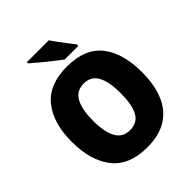

<svg xmlns="http://www.w3.org/2000/svg" viewBox="-252 -1077 1237 1237"><g transform="rotate(-45 366.0 -458.5)"><path d="M685 -358Q685 -244 651 -161.5Q617 -79 546.5 -34.5Q476 10 366 10Q204 10 125.5 -88.5Q47 -187 47 -359Q47 -530 125.5 -627.5Q204 -725 367 -725Q532 -725 608.5 -627.5Q685 -530 685 -358ZM240 -358Q240 -257 270 -202Q300 -147 366 -147Q434 -147 463 -201Q492 -255 492 -358Q492 -461 463 -516Q434 -571 367 -571Q300 -571 270 -515.5Q240 -460 240 -358ZM405 -927Q419 -906 439.5 -878Q460 -850 480.5 -824Q501 -798 514 -781V-767H390Q373 -779 348 -799Q323 -819 295.5 -841Q268 -863 244 -883.5Q220 -904 205 -917V-927Z"/></g></svg>

Font: Noto Sans Gujarati SemiCondensed Black
Style: Regular
Weight: 900
Width: 4
Designer: Jelle Bosma - Monotype Design Team, Universal Thirst
Foundry: Monotype Imaging Inc.
Version: Version 2.106; ttfautohint (v1.8.4.7-5d5b)